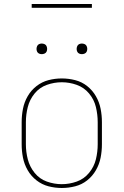

<svg xmlns="http://www.w3.org/2000/svg" viewBox="-20 -929 616 957"><path d="M288 8Q322 8 355 -0.5Q388 -9 414.5 -30Q441 -51 458 -80.5Q475 -110 481.5 -143Q488 -176 488 -210V-320Q488 -354 481.5 -387Q475 -420 458 -449.5Q441 -479 414.5 -500Q388 -521 355 -529.5Q322 -538 288 -538Q254 -538 221.5 -529.5Q189 -521 162 -500Q135 -479 118 -449.5Q101 -420 94.5 -387Q88 -354 88 -320V-210Q88 -176 94.5 -143Q101 -110 118 -80.5Q135 -51 162 -30Q189 -9 221.5 -0.5Q254 8 288 8ZM288 -11Q250 -11 213.5 -24Q177 -37 152.5 -67.5Q128 -98 118.5 -135Q109 -172 109 -210V-320Q109 -358 118.5 -395.5Q128 -433 152.5 -463Q177 -493 213.5 -506Q250 -519 288 -519Q326 -519 362.5 -506Q399 -493 424 -463Q449 -433 458 -395.5Q467 -358 467 -320V-210Q467 -172 458 -135Q449 -98 424 -67.5Q399 -37 362.5 -24Q326 -11 288 -11ZM388 -659Q395 -659 402 -662Q409 -665 412 -671.5Q415 -678 415 -685Q415 -692 412 -699Q409 -706 402 -709Q395 -712 388 -712Q381 -712 374.5 -709Q368 -706 365 -699Q362 -692 362 -685Q362 -678 365 -671.5Q368 -665 374.5 -662Q381 -659 388 -659ZM188 -659Q195 -659 202 -662Q209 -665 212 -671.5Q215 -678 215 -685Q215 -692 212 -699Q209 -706 202 -709Q195 -712 188 -712Q181 -712 174.5 -709Q168 -706 165 -699Q162 -692 162 -685Q162 -678 165 -671.5Q168 -665 174.5 -662Q181 -659 188 -659ZM138 -890H438V-909H138Z"/></svg>

Font: Iosevka Sparkle Thin
Style: Regular
Weight: 100
Designer: Belleve Invis
Foundry: Belleve Invis
Version: Version 4.5.0; ttfautohint (v1.8.3)